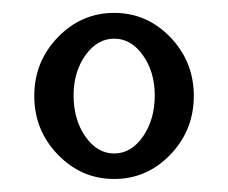

<svg xmlns="http://www.w3.org/2000/svg" viewBox="-20 -665 354 298"><path d="M244.4 -425Q208 -387.2 157.2 -387.2Q106.4 -387.2 69.8 -425Q33.2 -462.9 33.2 -516.1Q33.2 -569.3 69.8 -607.2Q106.4 -645 157.2 -645Q208 -645 244.4 -607.2Q280.8 -569.3 280.8 -516.1Q280.8 -462.9 244.4 -425ZM220.2 -517.1Q220.2 -553.2 201.9 -579.1Q183.6 -605 157.2 -605Q130.9 -605 112.5 -579.1Q94.2 -553.2 94.2 -517.1Q94.2 -479.5 112.5 -453.1Q130.9 -426.8 157.2 -426.8Q183.6 -426.8 201.9 -453.1Q220.2 -479.5 220.2 -517.1Z"/></svg>

Font: Junicode SmCond Medium
Style: Regular
Weight: 500
Width: 4
Designer: Peter S. Baker
Version: Version 2.206